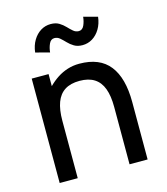

<svg xmlns="http://www.w3.org/2000/svg" viewBox="-110 -817 783 902"><g transform="rotate(-15 282.0 -366.0)"><path d="M408.2 0H496.1V-279.3Q496.1 -396.5 448.5 -457Q400.9 -517.6 301.8 -517.6Q271.5 -517.6 244.6 -509Q217.8 -500.5 194.6 -485.4Q171.4 -470.2 150.4 -449.2V-507.8H68.4V0H156.2V-279.3Q156.2 -333 169.4 -368.4Q182.6 -403.8 210.4 -421.6Q238.3 -439.5 282.2 -439.5Q326.2 -439.5 354 -421.6Q381.8 -403.8 395 -368.4Q408.2 -333 408.2 -279.3ZM183.6 -604Q185.5 -626 194.1 -645Q202.6 -664.1 220.2 -664.1Q234.9 -664.1 246.6 -654.1Q258.3 -644 270.8 -630.9Q283.2 -617.7 299.8 -607.7Q316.4 -597.7 340.3 -597.7Q366.7 -597.7 388.9 -611.3Q411.1 -625 426 -649.9Q440.9 -674.8 444.8 -708L377 -726.1Q375 -704.1 366.5 -685.1Q357.9 -666 340.3 -666Q325.7 -666 314 -676Q302.2 -686 289.8 -699.2Q277.3 -712.4 261 -722.4Q244.6 -732.4 220.2 -732.4Q193.8 -732.4 171.6 -718.8Q149.4 -705.1 134.5 -680.2Q119.6 -655.3 115.7 -622.1Z"/></g></svg>

Font: Giphurs
Style: Regular
Weight: 400
Version: Version 2.010